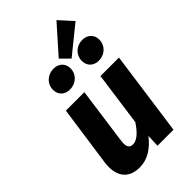

<svg xmlns="http://www.w3.org/2000/svg" viewBox="-288 -1035 1138 1138"><g transform="rotate(-45 281.0 -466.5)"><path d="M433 -950 281 -779 335 -725 509 -866ZM199 -602C250 -602 290 -639 290 -689C290 -730 261 -759 217 -759C166 -759 126 -722 126 -672C126 -631 155 -602 199 -602ZM441 -602C492 -602 531 -639 531 -689C531 -730 502 -759 458 -759C407 -759 368 -722 368 -672C368 -631 397 -602 441 -602ZM165 17C233 17 288 -21 333 -79L330 0H464L538 -531H383L336 -192C307 -148 271 -108 234 -108C206 -108 191 -124 199 -177L248 -531H93L39 -152C25 -49 67 17 165 17Z"/></g></svg>

Font: Fira Sans
Style: Bold Italic
Weight: 700
Italic angle: -8°
Designer: bBox Type GmbH & Carrois Corporate GbR & Edenspiekermann AG
Foundry: bBox Type GmbH & Carrois Corporate GbR & Edenspiekermann AG
Version: Version 4.301;PS 004.301;hotconv 1.0.88;makeotf.lib2.5.64775